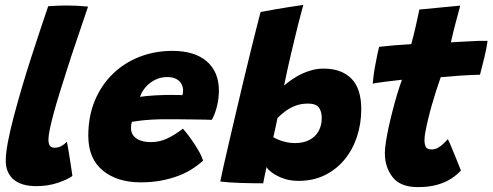

<svg xmlns="http://www.w3.org/2000/svg" viewBox="-20 -740 2014 785"><path d="M276 -20.5Q257 -6.5 217 7.2Q177 21 128.5 21Q67 21 35.2 -6.5Q3.5 -34 3.5 -83.5Q3.5 -112.5 12.2 -159Q21 -205.5 36 -262.2Q51 -319 69.2 -381Q87.5 -443 107.2 -504Q127 -565 145 -619.2Q163 -673.5 177 -714.5Q217.5 -717.5 251.5 -717.5Q273 -717.5 293.8 -716.5Q314.5 -715.5 340 -713Q316.5 -643 295 -580Q273.5 -517 255.8 -461.5Q238 -406 223.5 -359.2Q209 -312.5 199 -275.2Q189 -238 183.5 -211.2Q178 -184.5 178 -169Q178 -153.5 183.5 -144.8Q189 -136 202.5 -136Q219 -136 231 -142.8Q243 -149.5 253.5 -160.5Q255 -153.5 258.5 -133.5Q262 -113.5 265.8 -89Q269.5 -64.5 272.5 -45Q275.5 -25.5 276 -20.5Z M810 -83Q790.5 -65 765.5 -49Q740.5 -33 709 -21Q677.5 -9 639.2 -1.8Q601 5.5 555 5.5Q458.5 5.5 399.8 -43.2Q341 -92 341 -185Q341 -264.5 367.5 -328.2Q394 -392 440.8 -437.5Q487.5 -483 550 -507.5Q612.5 -532 685 -532Q775.5 -532 825.2 -489.2Q875 -446.5 875 -368.5Q875 -339 867.5 -307.2Q860 -275.5 846 -250Q838.5 -250.5 812.8 -251Q787 -251.5 754.8 -251.8Q722.5 -252 695 -252.5Q667.5 -253 656.5 -252.5Q629.5 -252.5 603 -251Q576.5 -249.5 555 -247Q533.5 -244.5 519.5 -242Q515.5 -232 515.5 -216.5Q515.5 -197.5 526.2 -184.5Q537 -171.5 555.2 -165.2Q573.5 -159 596 -159Q615 -159 631.8 -162.8Q648.5 -166.5 664.2 -174Q680 -181.5 695.8 -191.5Q711.5 -201.5 728 -214Q730.5 -211.5 741.8 -197.5Q753 -183.5 767 -163.2Q781 -143 793.2 -121.5Q805.5 -100 810 -83ZM552.5 -344Q563.5 -346 579.8 -347.5Q596 -349 616.8 -350.2Q637.5 -351.5 662 -352Q676 -352 689.2 -351.8Q702.5 -351.5 712.2 -351.5Q722 -351.5 726 -351Q727.5 -356 728 -361.5Q728.5 -367 728.5 -372.5Q728 -387 720.5 -399Q713 -411 699 -418Q685 -425 664 -425Q635.5 -425 612 -412.5Q588.5 -400 573.2 -381.2Q558 -362.5 552.5 -344Z M880.5 2Q884 -15.5 893 -56Q902 -96.5 915 -152.2Q928 -208 943 -271.8Q958 -335.5 973.2 -399.8Q988.5 -464 1002.8 -522Q1017 -580 1028.2 -624.2Q1039.5 -668.5 1045.5 -691Q1052.5 -692.5 1100.8 -701Q1149 -709.5 1220 -720Q1211.5 -690 1198.2 -637.2Q1185 -584.5 1170 -520.5Q1155 -456.5 1141.5 -390.5Q1157 -403.5 1175 -415.8Q1193 -428 1213.2 -437.8Q1233.5 -447.5 1256 -453.5Q1278.5 -459.5 1303 -459.5Q1376 -459.5 1416.5 -418.8Q1457 -378 1457 -293.5Q1457 -233.5 1439.2 -180.2Q1421.5 -127 1388 -86.8Q1354.5 -46.5 1307.2 -23.5Q1260 -0.5 1201 -0.5Q1166 -0.5 1138.2 -10.5Q1110.5 -20.5 1092.8 -33.8Q1075 -47 1070 -57Q1066.5 -42.5 1061.8 -20Q1057 2.5 1056 9.5Q1014 9.5 964 8Q914 6.5 880.5 2ZM1097.5 -179Q1104.5 -174.5 1118.2 -168.8Q1132 -163 1149.8 -159Q1167.5 -155 1186 -155Q1220.5 -155 1245 -167.8Q1269.5 -180.5 1282.5 -203.8Q1295.5 -227 1295.5 -258.5Q1295.5 -285 1283.2 -300.8Q1271 -316.5 1239.5 -316.5Q1209 -316.5 1184.8 -306.5Q1160.5 -296.5 1143 -282.5Q1125.5 -268.5 1114.5 -257.5Q1114 -254 1112.2 -246.2Q1110.5 -238.5 1108.5 -228.8Q1106.5 -219 1104.2 -209Q1102 -199 1100.2 -191.2Q1098.5 -183.5 1097.5 -179Z M1864.5 -43Q1850 -26.5 1826.5 -10.8Q1803 5 1769 15Q1735 25 1688 25Q1617 25 1585.2 -15.8Q1553.5 -56.5 1553.5 -114Q1553.5 -131.5 1557.8 -159.5Q1562 -187.5 1569.2 -220.8Q1576.5 -254 1585.5 -288.8Q1594.5 -323.5 1604.2 -356Q1614 -388.5 1623.5 -414Q1586.5 -410 1552.2 -405.5Q1518 -401 1504 -398Q1506.5 -430 1512.2 -462.8Q1518 -495.5 1523.2 -519.2Q1528.5 -543 1530 -548.5Q1560.5 -552 1592.8 -554.8Q1625 -557.5 1661.5 -559.5Q1666.5 -578 1671.5 -597.8Q1676.5 -617.5 1680.5 -636Q1684.5 -654 1688.5 -672.2Q1692.5 -690.5 1694.5 -701L1861.5 -717Q1861 -713.5 1858 -702.8Q1855 -692 1850.8 -676Q1846.5 -660 1841.5 -641.5Q1837.5 -626 1832.8 -607Q1828 -588 1823.5 -567Q1840.5 -568 1862.8 -569.2Q1885 -570.5 1898.5 -571Q1919 -572.5 1934.2 -572.8Q1949.5 -573 1959.8 -573Q1970 -573 1973.5 -573Q1970 -545.5 1960.5 -505.8Q1951 -466 1942.5 -434.5Q1937.5 -434.5 1909.8 -433.5Q1882 -432.5 1856.5 -430.5Q1839 -429 1818.8 -427.2Q1798.5 -425.5 1782 -424.5Q1773.5 -400.5 1764.2 -371.8Q1755 -343 1746.2 -312.8Q1737.5 -282.5 1730.8 -254.5Q1724 -226.5 1719.8 -204Q1715.5 -181.5 1715.5 -167.5Q1715.5 -149.5 1721 -139.2Q1726.5 -129 1745 -129Q1759 -129 1771 -136Q1783 -143 1793 -152.5Q1803 -162 1811 -171Q1814 -166 1821.8 -147.8Q1829.5 -129.5 1838.8 -107Q1848 -84.5 1855.2 -66.2Q1862.5 -48 1864.5 -43Z"/></svg>

Font: Grandstander Thin ExtraBold
Style: Italic
Weight: 800
Italic angle: -15°
Version: Version 1.200